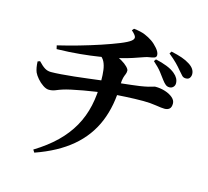

<svg xmlns="http://www.w3.org/2000/svg" viewBox="-120 -940 1240 1146"><g transform="rotate(15 500.0 -367.0)"><path d="M817.4 -551Q803.6 -570.3 785.5 -593.5Q767.4 -616.7 734.7 -645.4L743.9 -658.6Q781.6 -650.4 813.4 -638Q845.3 -625.6 865.9 -608.1Q896.4 -582.9 896.4 -551.2Q896.4 -537.3 887.1 -527.8Q877.8 -518.3 863.9 -518.3Q850.5 -518.3 840.3 -526.2Q830 -534.2 817.4 -551ZM897.1 -631.2Q882.8 -649 863.7 -668.4Q844.7 -687.9 812.7 -713.7L821.6 -727.6Q861.5 -718.9 888.9 -709.4Q916.2 -699.9 937.6 -686.1Q975.6 -662.1 975.6 -628.7Q975.6 -616.3 968.5 -605.6Q961.4 -595 944.1 -595Q929.7 -595 920.8 -604.5Q911.9 -613.9 897.1 -631.2ZM570.1 -801.3Q614.1 -796.3 639.6 -785.6Q665.1 -775 686.5 -760.4Q706.5 -746.6 725.4 -724.5Q744.3 -702.5 744.3 -684.2Q744.3 -672.1 732.6 -667.6Q721 -663.2 705 -661.2Q689 -659.2 675.5 -654.2Q639 -641 608.2 -631.1Q577.4 -621.2 548 -613.7Q518.5 -606.3 484.4 -599Q460.2 -594.2 412.4 -586.6Q364.5 -578.9 299.2 -572.5Q233.9 -566.1 155 -564.3L150 -586.2Q211.6 -600.8 278.4 -619.7Q345.2 -638.7 406.7 -659.2Q468.3 -679.8 513.6 -698.1Q558.8 -716.4 575.3 -729.9Q590 -741.5 588.2 -753.7Q586.4 -765.8 559.8 -789.3ZM175.8 50.7Q253.5 3.1 307.8 -49.8Q362 -102.7 396.3 -163.5Q430.6 -224.3 446.1 -295Q461.6 -365.7 461.1 -449Q461.1 -487.2 457.2 -516.1Q453.4 -545.1 442.9 -566.2Q432.4 -587.3 410.6 -599.9L489.8 -622.7Q520.2 -614.5 544.4 -600.3Q568.7 -586.1 582.4 -572Q596.2 -557.9 596.2 -548.9Q596.2 -535.8 591.7 -526.1Q587.3 -516.4 583 -501.7Q578.6 -486.9 577.9 -457.5Q577.1 -328 535.1 -226.6Q493.1 -125.2 406.5 -52.3Q320 20.5 186.2 67.1ZM64.4 -464 78.5 -469.2Q102 -444.3 119.1 -433.9Q136.3 -423.4 157.2 -423.4Q182.3 -423.4 220 -426.3Q257.7 -429.1 300 -433.7Q342.4 -438.3 382.9 -443.4Q423.5 -448.5 455.4 -452.4Q487.4 -456.2 504.2 -458.2Q546.2 -463 580.6 -466.6Q615.1 -470.2 643.1 -473.6Q671 -477 691.5 -479.8Q723.5 -484.8 741.3 -489.1Q759.1 -493.4 768.5 -496.7Q778 -500.1 783.9 -500.1Q814.5 -500.1 843.3 -491.1Q872.2 -482 891 -466Q909.9 -449.9 909.9 -429.9Q909.9 -406.1 898.6 -396.7Q887.3 -387.2 868.7 -387.2Q851.4 -387.2 814.5 -393.2Q777.6 -399.1 735.3 -399.1Q709.1 -399.1 682 -398.3Q654.8 -397.5 626.8 -395.9Q598.7 -394.3 571.2 -392.5Q543.7 -390.7 516.9 -388Q488.3 -385.3 449.9 -379.7Q411.5 -374.1 372.1 -367.1Q332.8 -360.2 300.6 -353Q268.4 -345.8 252.1 -340.3Q230.8 -333.4 212.7 -325.7Q194.6 -317.9 172.5 -317.9Q155.9 -317.9 136 -331.3Q116 -344.6 99.6 -363.7Q83.2 -382.9 76.1 -398.5Q66.1 -423 64.4 -464Z"/></g></svg>

Font: Source Han Serif JP VF
Style: Regular
Weight: 250
Designer: Ryoko NISHIZUKA 西塚涼子 (kana & ideographs); Frank Grießhammer (Latin, Greek & Cyrillic); Wenlong ZHANG 张文龙 (bopomofo); San
Foundry: Adobe
Version: Version 2.001;hotconv 1.1.0;makeotfexe 2.6.0